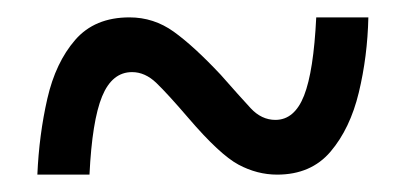

<svg xmlns="http://www.w3.org/2000/svg" viewBox="-20 -467 465 221"><path d="M23 -266Q25 -312 34.5 -353.5Q44 -395 66.5 -421Q89 -447 129 -447Q157 -447 180 -430.5Q203 -414 234 -381Q256 -356 268.5 -342.5Q281 -329 297 -329Q319 -329 330 -357Q341 -385 344 -447H404Q403 -402 393 -360.5Q383 -319 360.5 -292.5Q338 -266 299 -266Q276 -266 254.5 -277.5Q233 -289 197 -331Q173 -359 160 -371.5Q147 -384 132 -384Q109 -384 97.5 -356Q86 -328 83 -266Z"/></svg>

Font: Noto Serif Ethiopic ExtraCondensed SemiBold
Style: Regular
Weight: 600
Width: 2
Designer: Monotype Design Team
Foundry: Monotype Imaging Inc.
Version: Version 2.102; ttfautohint (v1.8.4.7-5d5b)